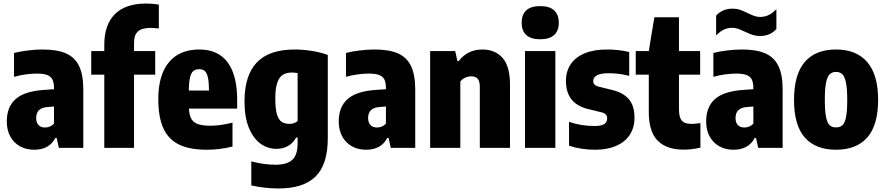

<svg xmlns="http://www.w3.org/2000/svg" viewBox="-20 -838 5019 1088"><path d="M452 -330.5V0H313.5L301 -56.5H293.5Q259.5 10.5 173.5 10.5Q128 10.5 92.8 -9.2Q57.5 -29 38 -65.2Q18.5 -101.5 18.5 -150Q18.5 -232 68.5 -276.5Q118.5 -321 229 -328.5L286 -332.5V-338.5Q286 -370 277 -387.8Q268 -405.5 246.8 -413.2Q225.5 -421 188 -421Q158 -421 124.2 -416.2Q90.5 -411.5 59.5 -402.5V-538Q95 -547 138.5 -552.2Q182 -557.5 221.5 -557.5Q303.5 -557.5 353.8 -535.5Q404 -513.5 428 -464Q452 -414.5 452 -330.5ZM286 -137.5V-234.5L249.5 -231.5Q217.5 -229.5 201.2 -213.8Q185 -198 185 -169.5Q185 -143 198.5 -129.2Q212 -115.5 235 -115.5Q265.5 -115.5 286 -137.5Z M739.5 -596.5V-548.5H859.5V-415H739.5V0H571V-415H497V-548.5H571V-585.5Q571 -697.5 631 -757.8Q691 -818 808.5 -818Q847 -818 880 -812V-676.5Q850 -680 835 -680Q784 -680 761.8 -660Q739.5 -640 739.5 -596.5Z M1324 -222.5H1050.5Q1052.5 -185 1064.5 -164.2Q1076.5 -143.5 1102.5 -134.5Q1128.5 -125.5 1174 -125.5Q1226 -125.5 1297.5 -143V-7.5Q1258 2 1223.8 6.2Q1189.5 10.5 1152.5 10.5Q1054.5 10.5 994.2 -19Q934 -48.5 905.5 -111.5Q877 -174.5 877 -277Q877 -412.5 937 -485Q997 -557.5 1109.5 -557.5Q1215.5 -557.5 1269.8 -484.8Q1324 -412 1324 -271.5ZM1050 -325H1164.5Q1164 -373.5 1158 -399.8Q1152 -426 1140.2 -436Q1128.5 -446 1108.5 -446Q1088.5 -446 1076 -436Q1063.5 -426 1057 -399.5Q1050.5 -373 1050 -325Z M1404 212.5V76.5Q1474.5 95.5 1542.5 95.5Q1606 95.5 1636.2 67.8Q1666.5 40 1666.5 -25.5V-58.5H1658Q1641.5 -28 1613 -11.2Q1584.5 5.5 1546.5 5.5Q1498.5 5.5 1457.5 -23Q1416.5 -51.5 1391 -112.2Q1365.5 -173 1365.5 -264Q1365.5 -409 1434.2 -483Q1503 -557 1649 -557.5Q1697 -557.5 1747.2 -549.5Q1797.5 -541.5 1837.5 -526.5V-55.5Q1837.5 94 1768.5 162Q1699.5 230 1558 230Q1521.5 230 1480 225.5Q1438.5 221 1404 212.5ZM1666.5 -152V-424Q1646.5 -427 1633.5 -427Q1602.5 -427 1582 -413.8Q1561.5 -400.5 1550.8 -368Q1540 -335.5 1540 -279.5Q1540 -222.5 1549 -191.2Q1558 -160 1575.5 -148Q1593 -136 1621 -136Q1633.5 -136 1645.8 -140.2Q1658 -144.5 1666.5 -152Z M2333 -330.5V0H2194.5L2182 -56.5H2174.5Q2140.5 10.5 2054.5 10.5Q2009 10.5 1973.8 -9.2Q1938.5 -29 1919 -65.2Q1899.5 -101.5 1899.5 -150Q1899.5 -232 1949.5 -276.5Q1999.5 -321 2110 -328.5L2167 -332.5V-338.5Q2167 -370 2158 -387.8Q2149 -405.5 2127.8 -413.2Q2106.5 -421 2069 -421Q2039 -421 2005.2 -416.2Q1971.5 -411.5 1940.5 -402.5V-538Q1976 -547 2019.5 -552.2Q2063 -557.5 2102.5 -557.5Q2184.5 -557.5 2234.8 -535.5Q2285 -513.5 2309 -464Q2333 -414.5 2333 -330.5ZM2167 -137.5V-234.5L2130.5 -231.5Q2098.5 -229.5 2082.2 -213.8Q2066 -198 2066 -169.5Q2066 -143 2079.5 -129.2Q2093 -115.5 2116 -115.5Q2146.5 -115.5 2167 -137.5Z M2417.5 -548.5H2559.5L2572 -492H2579.5Q2604 -524.5 2637.8 -541Q2671.5 -557.5 2713.5 -557.5Q2785.5 -557.5 2827.8 -510Q2870 -462.5 2870 -358.5V0H2699V-345.5Q2699 -378.5 2686.5 -392Q2674 -405.5 2650.5 -405.5Q2633 -405.5 2616 -397.8Q2599 -390 2588.5 -376V0H2417.5Z M2955 0V-548.5H3127V0ZM2936 -709.5Q2936 -754.5 2962 -779Q2988 -803.5 3041 -803.5Q3094 -803.5 3120.2 -779Q3146.5 -754.5 3146.5 -709.5Q3146.5 -664 3120.2 -639.8Q3094 -615.5 3041 -615.5Q2988 -615.5 2962 -639.8Q2936 -664 2936 -709.5Z M3204.5 -12.5V-147.5Q3272 -124 3349.5 -124Q3387.5 -124 3404 -135Q3420.5 -146 3420.5 -166.5Q3420.5 -181 3412.8 -189.2Q3405 -197.5 3388.5 -201.5L3313 -220Q3187 -250 3187 -379.5Q3187 -433.5 3213.8 -473.8Q3240.5 -514 3292.8 -535.8Q3345 -557.5 3420.5 -557.5Q3487.5 -557.5 3545.5 -543V-408Q3490 -423 3430 -423Q3382 -423 3361.8 -410.8Q3341.5 -398.5 3341.5 -379Q3341.5 -366 3349.5 -358.2Q3357.5 -350.5 3374.5 -346.5L3450 -328Q3513 -312.5 3544.2 -275Q3575.5 -237.5 3575.5 -170Q3575.5 -114.5 3548.5 -73.8Q3521.5 -33 3471.2 -11.2Q3421 10.5 3353 10.5Q3271.5 10.5 3204.5 -12.5Z M3949 -140.5V-1.5Q3928.5 3.5 3903.2 6.8Q3878 10 3854.5 10Q3757 10 3706.8 -41Q3656.5 -92 3656.5 -203V-415H3582.5V-548.5H3656.5L3688 -740H3827.5V-548.5H3947.5V-415H3827.5V-222.5Q3827.5 -189 3834.5 -170.5Q3841.5 -152 3857 -144Q3872.5 -136 3900.5 -136Q3914 -136 3949 -140.5Z M4415 -330.5V0H4276.5L4264 -56.5H4256.5Q4222.5 10.5 4136.5 10.5Q4091 10.5 4055.8 -9.2Q4020.5 -29 4001 -65.2Q3981.5 -101.5 3981.5 -150Q3981.5 -232 4031.5 -276.5Q4081.5 -321 4192 -328.5L4249 -332.5V-338.5Q4249 -370 4240 -387.8Q4231 -405.5 4209.8 -413.2Q4188.5 -421 4151 -421Q4121 -421 4087.2 -416.2Q4053.5 -411.5 4022.5 -402.5V-538Q4058 -547 4101.5 -552.2Q4145 -557.5 4184.5 -557.5Q4266.5 -557.5 4316.8 -535.5Q4367 -513.5 4391 -464Q4415 -414.5 4415 -330.5ZM4249 -137.5V-234.5L4212.5 -231.5Q4180.5 -229.5 4164.2 -213.8Q4148 -198 4148 -169.5Q4148 -143 4161.5 -129.2Q4175 -115.5 4198 -115.5Q4228.5 -115.5 4249 -137.5ZM4199.5 -659Q4176.5 -670 4161.2 -675.2Q4146 -680.5 4130.5 -680.5Q4103.5 -680.5 4082 -670.2Q4060.5 -660 4038 -637V-749.5Q4057 -770 4079.8 -779.5Q4102.5 -789 4132.5 -789Q4154 -789 4173.2 -782.5Q4192.5 -776 4217.5 -763.5Q4240.5 -752.5 4255.8 -747.2Q4271 -742 4286.5 -742Q4313.5 -742 4335.2 -752.5Q4357 -763 4379.5 -786V-673.5Q4360.5 -653 4337.8 -643.5Q4315 -634 4285 -634Q4264 -634 4245.2 -640.2Q4226.5 -646.5 4199.5 -659Z M4479.5 -271Q4479.5 -416.5 4540.5 -487Q4601.5 -557.5 4717.5 -557.5Q4833 -557.5 4894.5 -486Q4956 -414.5 4956 -272.5Q4956 -129 4894.8 -59.2Q4833.5 10.5 4717.5 10.5Q4601.5 10.5 4540.5 -58.8Q4479.5 -128 4479.5 -271ZM4781 -270.5Q4781 -335 4773.8 -370Q4766.5 -405 4752.8 -417.8Q4739 -430.5 4717.5 -430.5Q4696 -430.5 4682.2 -417.8Q4668.5 -405 4661.2 -370.8Q4654 -336.5 4654 -273Q4654 -208.5 4661 -174.5Q4668 -140.5 4681.5 -128.2Q4695 -116 4717.5 -116Q4740 -116 4753.5 -128.2Q4767 -140.5 4774 -174Q4781 -207.5 4781 -270.5Z"/></svg>

Font: Encode Sans Condensed ExtraBold
Style: Regular
Weight: 800
Width: 3
Designer: Multiple Designers
Foundry: Impallari Type
Version: Version 2.000